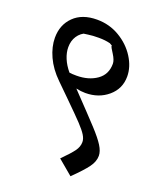

<svg xmlns="http://www.w3.org/2000/svg" viewBox="-130 -726 685 839"><g transform="rotate(20 213.0 -306.5)"><path d="M386 -91Q386 -64 366 -37Q346 -10 300 35L231 -23Q268 -60 283 -80.5Q298 -101 298 -123Q298 -138 287.5 -155Q277 -172 253.5 -197Q230 -222 171 -280L111 -339Q70 -379 49.5 -424Q29 -469 29 -511Q29 -571 68 -609.5Q107 -648 176 -648Q233 -648 280.5 -620Q328 -592 356 -548Q384 -504 384 -459Q384 -402 341 -365.5Q298 -329 236 -329Q216 -329 193 -334Q284 -239 319 -201Q354 -163 370 -137.5Q386 -112 386 -91ZM210 -576Q181 -576 161.5 -573Q142 -570 139.5 -570Q137 -570 153 -576Q127 -566 112.5 -544Q98 -522 98 -492Q98 -467 109 -440.5Q120 -414 141 -389Q152 -387 174 -387Q230 -387 268 -413.5Q306 -440 306 -490Q306 -507 290 -532Q274 -557 274 -560Q274 -561 275 -562Q276 -563 263 -570Q240 -576 210 -576Z"/></g></svg>

Font: Sumana
Style: Regular
Weight: 400
Designer: Cyreal, Alexei Vanyashin (Devanagari), Olga Karpushina (Latin)
Foundry: Cyreal
Version: Version 1.015;PS 001.015;hotconv 1.0.70;makeotf.lib2.5.58329